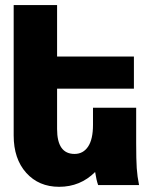

<svg xmlns="http://www.w3.org/2000/svg" viewBox="-20 -720 600 747"><path d="M521 0H361.8Q355 -19 350.1 -50.8Q292.5 6.8 210 6.8Q130.9 6.8 82 -47.6Q33.2 -102.1 33.2 -192.9V-700.2H202.1V-500H501V-375H202.1V-217.8Q202.1 -121.1 270 -121.1Q303.7 -121.1 322.8 -149.7Q341.8 -178.2 341.8 -233.9V-300.8H509.8V-163.1Q509.8 -98.6 512 -65.9Q514.2 -33.2 521 0Z"/></svg>

Font: LT Superior Black
Style: Regular
Weight: 900
Designer: Daniel Lyons
Foundry: LyonsType
Version: Version 2.005